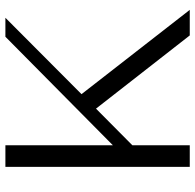

<svg xmlns="http://www.w3.org/2000/svg" viewBox="-26 -714 740 729"><g transform="rotate(-90 344.5 -350.0)"><path d="M296 -356 157 -218V0H75V-700H157V-292L569 -700H641L351 -411L671 0H574Z"/></g></svg>

Font: Fahkwang Light
Style: Regular
Weight: 300
Version: Version 1.000; ttfautohint (v1.6)